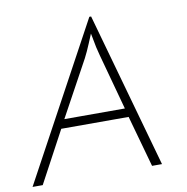

<svg xmlns="http://www.w3.org/2000/svg" viewBox="-95 -781 834 856"><g transform="rotate(-10 322.0 -352.5)"><path d="M365 -704H373L570 -1H525L460 -234H155L30 -1H-16ZM381 -527Q371 -562 363 -609L359 -629Q356 -622 341.5 -587Q327 -552 313 -525L176 -274H450Z"/></g></svg>

Font: Bellota Text Light
Style: Italic
Weight: 300
Italic angle: -7.5°
Designer: Kemie Guaida
Foundry: Kemie Guaida
Version: Version 4.001